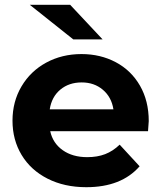

<svg xmlns="http://www.w3.org/2000/svg" viewBox="-20 -771 671 799"><path d="M596 -225H189Q200 -175 241 -146Q282 -117 343 -117Q385 -117 417.5 -129.5Q450 -142 478 -169L561 -79Q485 8 339 8Q248 8 178 -27.5Q108 -63 70 -126Q32 -189 32 -269Q32 -348 69.5 -411.5Q107 -475 172.5 -510.5Q238 -546 319 -546Q398 -546 462 -512Q526 -478 562.5 -414.5Q599 -351 599 -267Q599 -264 596 -225ZM187 -316H452Q444 -367 408 -397.5Q372 -428 320 -428Q267 -428 231 -398Q195 -368 187 -316ZM104 -751H272L407 -607H285Z"/></svg>

Font: Montserrat-Bold
Style: Bold
Weight: 700
Version: Version 7.200